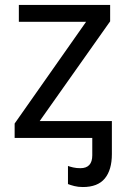

<svg xmlns="http://www.w3.org/2000/svg" viewBox="-20 -556 510 774"><path d="M424 -536V-470L140 -68H431V65Q431 129 402.5 163.5Q374 198 314 198Q295 198 279.5 194Q264 190 254 186V113Q262 116 275 119Q288 122 304 122Q352 122 352 70V0H39V-58L327 -468H56V-536Z"/></svg>

Font: TSCustom
Style: Regular
Weight: 400
Designer: Monotype Design Team
Foundry: Monotype Imaging Inc.
Version: Version 2.004; ttfautohint (v1.8.3) -l 8 -r 50 -G 200 -x 14 